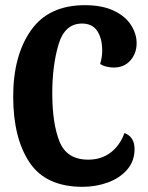

<svg xmlns="http://www.w3.org/2000/svg" viewBox="-20 -700 571 742"><path d="M182 -340Q182 -223 210 -153Q238 -83 321 -83Q371 -83 407 -110Q443 -137 461 -186Q500 -171 500 -124Q500 -77 471 -44Q442 -11 396 5.5Q350 22 299 22Q157 22 94 -72.5Q31 -167 31 -327Q31 -485 99.5 -582.5Q168 -680 308 -680Q375 -680 420 -658.5Q465 -637 486.5 -603Q508 -569 508 -533Q508 -494 484 -466.5Q460 -439 419 -439Q406 -439 391.5 -442.5Q377 -446 367 -453Q375 -479 375 -504Q375 -551 356 -580Q337 -609 297 -609Q230 -609 206 -527.5Q182 -446 182 -340Z"/></svg>

Font: Sansita Medium
Style: Regular
Weight: 500
Designer: Pablo Cosgaya
Foundry: Omnibus-Type
Version: Version 1.006